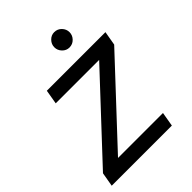

<svg xmlns="http://www.w3.org/2000/svg" viewBox="-210 -786 885 885"><g transform="rotate(-45 232.5 -344.0)"><path d="M-9 0 3 -69 360 -451H77L89 -521H471L459 -452L102 -70H395L383 0ZM304 -588Q284 -588 269.5 -603Q255 -618 255 -638Q255 -658 269.5 -673Q284 -688 304 -688Q325 -688 339.5 -673Q354 -658 354 -638Q354 -618 339.5 -603Q325 -588 304 -588Z"/></g></svg>

Font: DM Sans 10pt
Style: Italic
Weight: 400
Italic angle: -10°
Version: Version 4.004;gftools[0.9.30]